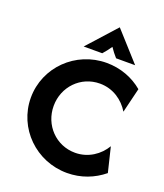

<svg xmlns="http://www.w3.org/2000/svg" viewBox="-154 -951 913 1066"><g transform="rotate(20 302.0 -418.0)"><path d="M216 -679.2H325.7C341 -695.8 352.8 -711.8 366.7 -731.9C380.6 -711.8 392.4 -695.8 407.6 -679.2H520.1L368.1 -847.9ZM368.1 12.5C450.7 12.5 524.3 -16.7 582.6 -64.6L547.2 -210.4C513.2 -152.8 450 -108.3 372.2 -108.3C259 -108.3 172.2 -199.3 172.2 -312.5C172.2 -425.7 259 -516.7 372.2 -516.7C450.7 -516.7 512.5 -472.2 547.2 -414.6L582.6 -560.4C525 -609 450 -637.5 368.1 -637.5C185.4 -637.5 37.5 -492.4 37.5 -312.5C37.5 -132.6 185.4 12.5 368.1 12.5Z"/></g></svg>

Font: Afacad
Style: Bold
Weight: 700
Designer: Kristian Moeller
Foundry: Dicotype
Version: Version 1.000